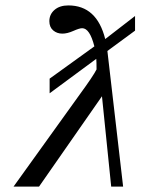

<svg xmlns="http://www.w3.org/2000/svg" viewBox="-20 -688 530 708"><path d="M478 -575 376 -500 434 0H390L356 -333L124 0H30L275 -341Q324 -408 336 -432Q336 -460 335 -471L163 -344V-398L328 -517Q311 -584 283 -584Q273 -584 250.5 -574Q228 -564 210 -564Q190 -564 176 -576Q162 -588 162 -610Q162 -635 181 -651.5Q200 -668 232 -668Q337 -668 368 -544L478 -629Z"/></svg>

Font: STIX MathJax Latin
Style: Italic
Weight: 400
Italic angle: -16.33°
Designer: MicroPress Inc., with final additions and corrections provided by Coen Hoffman, Elsevier (retired)
Version: Version 1.1.1